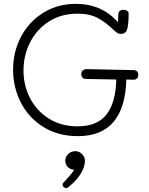

<svg xmlns="http://www.w3.org/2000/svg" viewBox="-20 -709 776 997"><path d="M698 -320Q698 -308 691 -301.5Q684 -295 673 -295L636 -296Q628 -2 384 -2Q282 -2 205.5 -49.5Q129 -97 88.5 -176Q48 -255 48 -347Q48 -440 89 -518Q130 -596 204.5 -642.5Q279 -689 374 -689Q509 -689 593 -593Q594 -605 594 -630Q594 -658 621 -658Q633 -658 640.5 -652.5Q648 -647 648 -639Q648 -574 638 -551Q630 -533 608 -533Q598 -533 591.5 -536.5Q585 -540 574 -550Q528 -594 487 -616Q446 -638 382 -638Q298 -638 234.5 -597.5Q171 -557 136.5 -489.5Q102 -422 102 -343Q102 -264 137 -197.5Q172 -131 235.5 -92Q299 -53 383 -53Q485 -53 533 -114.5Q581 -176 584 -296L429 -299Q415 -299 408.5 -306Q402 -313 402 -324Q402 -337 410.5 -343.5Q419 -350 430 -350L672 -345Q698 -345 698 -320ZM421 126Q421 158 399 193.5Q377 229 337 261Q330 268 323 268Q317 268 311 262.5Q305 257 305 250Q305 244 309 240Q314 234 334.5 212Q355 190 365 172H364Q346 172 332.5 158.5Q319 145 319 126Q319 105 334.5 90.5Q350 76 371 76Q391 76 406 91Q421 106 421 126Z"/></svg>

Font: Mali Light
Style: Regular
Weight: 300
Designer: Kitiyaporn Chalermlarp | Katatrad Aksorn Co.,Ltd.
Foundry: Cadson Demak Co.,Ltd.
Version: Version 1.000; ttfautohint (v1.6)